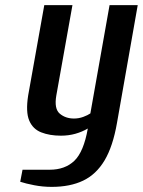

<svg xmlns="http://www.w3.org/2000/svg" viewBox="-20 -520 558 750"><path d="M182 210Q147 210 113.5 203.5Q80 197 59 190L68 143H174Q234 143 270.5 108Q307 73 323 -18Q301 -5 274.5 2.5Q248 10 218 10Q174 10 141 -3Q108 -16 94 -49.5Q80 -83 90 -147L153 -500H263L200 -147Q191 -95 213.5 -76Q236 -57 269 -57Q288 -57 305.5 -63.5Q323 -70 333 -77L408 -500H518L437 -40Q421 52 388.5 106.5Q356 161 305 185.5Q254 210 182 210Z"/></svg>

Font: Cuprum SemiBold
Style: Italic
Weight: 600
Italic angle: -10°
Version: Version 3.000